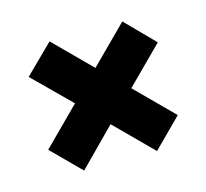

<svg xmlns="http://www.w3.org/2000/svg" viewBox="-57 -435 457 425"><g transform="rotate(-15 171.5 -222.5)"><path d="M23 -139 107 -223 23 -306 88 -370 171 -287 255 -371 319 -306 236 -223 320 -139 255 -74 171 -158 88 -74Z"/></g></svg>

Font: Fundamental  Brigade
Style: Regular
Weight: 400
Designer: Peter Wiegel, original typeface by Arno Drescher 1935
Foundry: Peter Wiegel
Version: Version 0.000 2012 initial release